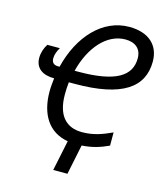

<svg xmlns="http://www.w3.org/2000/svg" viewBox="-131 -824 955 1110"><g transform="rotate(15 346.5 -268.5)"><path d="M574 -33V-112C517 -86 466 -66 396 -66C303 -66 245 -124 245 -251C245 -274 246 -299 249 -325H285C569 -325 687 -412 687 -566C687 -664 621 -725 505 -725C345 -725 221 -589 174 -398H165C137 -398 126 -413 126 -436C126 -458 136 -483 148 -502H73C57 -478 47 -447 47 -418C47 -356 91 -325 161 -325C158 -298 155 -272 155 -246C155 -107 215 -14 331 6L293 188H378L415 9C478 5 525 -10 574 -33ZM285 -398H264C301 -545 391 -649 502 -649C560 -649 598 -619 598 -562C598 -457 512 -398 285 -398Z"/></g></svg>

Font: Noto Sans SemiCondensed
Style: Italic
Weight: 400
Width: 4
Italic angle: -12°
Designer: Monotype Design Team
Foundry: Monotype Imaging Inc.
Version: Version 2.013